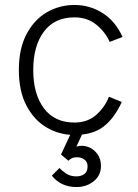

<svg xmlns="http://www.w3.org/2000/svg" viewBox="-20 -532 558 774"><path d="M474 -383 422 -363Q406 -401 369.5 -431.5Q333 -462 280 -462Q200 -462 157 -404.5Q114 -347 114 -250Q114 -153 157 -95.5Q200 -38 280 -38Q333 -38 368 -69Q403 -100 419 -142L471 -121Q442 -57 398.5 -22.5Q355 12 280 12Q220 12 169 -17.5Q118 -47 87 -105.5Q56 -164 56 -250Q56 -336 87 -394.5Q118 -453 169 -482.5Q220 -512 280 -512Q342 -512 393.5 -479.5Q445 -447 474 -383ZM288 222Q255 222 230 209.5Q205 197 189 176L220 145Q228 155 245.5 167Q263 179 288 179Q307 179 320 169.5Q333 160 333 139Q333 120 320 111Q307 102 291 102Q276 102 267.5 107Q259 112 256 116L226 91L266 5H313L288 59Q312 52 334.5 60Q357 68 372 88Q387 108 387 137Q387 175 358 198.5Q329 222 288 222Z"/></svg>

Font: Inclusive Sans Light
Style: Regular
Weight: 300
Designer: Olivia King
Foundry: Olivia King
Version: Version 2.004